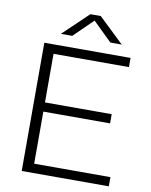

<svg xmlns="http://www.w3.org/2000/svg" viewBox="-100 -1018 857 1091"><g transform="rotate(10 328.5 -472.5)"><path d="M164.5 -53H604.5V0H102V-740H599.5V-687H164.5V-406.5H549.5V-353.5H164.5ZM537 -806H471.5L361.5 -913.5L251.5 -806H186L331.5 -945H391.5Z"/></g></svg>

Font: Encode Sans Expanded Light
Style: Regular
Weight: 300
Width: 7
Designer: Multiple Designers
Foundry: Impallari Type
Version: Version 2.000